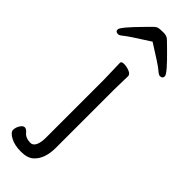

<svg xmlns="http://www.w3.org/2000/svg" viewBox="-293 -741 920 920"><g transform="rotate(45 167.0 -281.5)"><path d="M209 -457 207 -364V30Q207 105 168 141Q146 162 102 162Q58 162 29.5 146.5Q1 131 1 114.5Q1 98 11 82Q21 66 32 66Q43 66 54 79Q70 100 104 100Q121 100 130 81Q139 62 139 31V-364L136 -475Q136 -485 154 -485Q172 -485 190.5 -477.5Q209 -470 209 -457ZM175 -657Q74 -593 57.5 -579Q41 -565 33 -565Q15 -565 15 -580.5Q15 -596 96 -678Q116 -699 127.5 -710Q139 -721 149.5 -723Q160 -725 182 -725Q204 -725 216 -713Q228 -701 248 -682Q334 -598 334 -581.5Q334 -565 316 -565Q308 -565 290.5 -580.5Q273 -596 175 -657Z"/></g></svg>

Font: LXGW WenKai Lite
Style: Regular
Weight: 400
Designer: LXGW / Fontworks Inc.
Foundry: LXGW / Fontworks Inc.
Version: Version 1.511; March 25, 2025